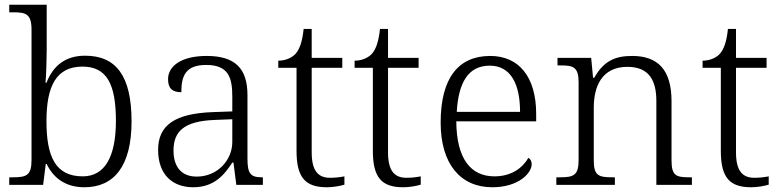

<svg xmlns="http://www.w3.org/2000/svg" viewBox="-20 -780 3288 810"><path d="M336 10C461 10 535 -79 535 -268C535 -461 469 -545 339 -545C255 -545 204 -502 176 -431H172C175 -464 177 -532 177 -569V-760H19V-728H37C89 -728 113 -721 113 -655V-105C113 -39 91 -32 33 -32H19V0H162L173 -88H177C206 -27 259 10 336 10ZM329 -36C213 -36 176 -121 176 -269C176 -418 218 -499 328 -499C430 -499 469 -426 469 -270C469 -120 423 -36 329 -36Z M795 10C885 10 927 -44 960 -94H965L977 0H1089V-32H1085C1036 -32 1024 -48 1024 -112V-379C1024 -491 972 -544 852 -544C746 -544 689 -502 689 -446C689 -406 708 -391 745 -391C745 -460 763 -506 850 -506C946 -506 960 -450 960 -372V-310L877 -307C721 -301 647 -254 647 -148C647 -40 711 10 795 10ZM810 -35C742 -35 712 -80 712 -145C712 -224 754 -269 886 -274L960 -277V-181C960 -105 898 -35 810 -35Z M1359 10C1384 10 1414 5 1433 -1V-36C1412 -32 1395 -30 1372 -30C1321 -30 1295 -61 1295 -137V-494H1424V-536H1295V-658H1261C1255 -601 1243 -570 1225 -551C1207 -533 1180 -524 1154 -524V-494H1231V-143C1231 -30 1269 10 1359 10Z M1681 10C1706 10 1736 5 1755 -1V-36C1734 -32 1717 -30 1694 -30C1643 -30 1617 -61 1617 -137V-494H1746V-536H1617V-658H1583C1577 -601 1565 -570 1547 -551C1529 -533 1502 -524 1476 -524V-494H1553V-143C1553 -30 1591 10 1681 10Z M2057 10C2168 10 2223 -50 2223 -87C2223 -101 2217 -110 2209 -114C2185 -72 2138 -36 2066 -36C1966 -36 1906 -110 1905 -268H2242V-299C2242 -457 2168 -544 2048 -544C1914 -544 1839 -451 1839 -263C1839 -89 1922 10 2057 10ZM2174 -308H1907C1914 -431 1955 -503 2046 -503C2135 -503 2174 -425 2174 -308Z M2327 0H2574V-32H2564C2507 -32 2485 -38 2485 -102V-326C2485 -414 2518 -498 2627 -498C2717 -498 2749 -442 2749 -354V0H2899V-32H2889C2831 -32 2813 -39 2813 -105V-353C2813 -485 2756 -544 2647 -544C2578 -544 2528 -525 2487 -452H2482L2474 -536H2332V-504H2347C2398 -504 2421 -497 2421 -433V-105C2421 -39 2399 -32 2341 -32H2327Z M3149 10C3174 10 3204 5 3223 -1V-36C3202 -32 3185 -30 3162 -30C3111 -30 3085 -61 3085 -137V-494H3214V-536H3085V-658H3051C3045 -601 3033 -570 3015 -551C2997 -533 2970 -524 2944 -524V-494H3021V-143C3021 -30 3059 10 3149 10Z"/></svg>

Font: Noto Serif Bengali Light
Style: Regular
Weight: 300
Designer: Juan Bruce, Universal Thirst, Indian Type Foundry and the Monotype Design Team.
Foundry: Monotype Imaging Inc.
Version: Version 2.003